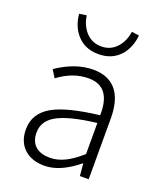

<svg xmlns="http://www.w3.org/2000/svg" viewBox="-149 -897 844 1004"><g transform="rotate(20 273.5 -394.5)"><path d="M218 13Q150 13 108 -23Q63 -63 63 -134Q63 -221 145 -269Q224 -314 403 -335Q407 -496 281 -496Q194 -496 113 -435L87 -477Q190 -547 289 -547Q379 -547 423 -487Q461 -434 461 -338V-169V0H412L406 -68H404Q305 13 218 13ZM230 -36Q273 -36 315 -57Q354 -76 403 -119V-205V-292Q250 -274 183 -236Q121 -200 121 -137Q121 -85 153 -59Q182 -36 230 -36ZM284 -632Q206 -632 161 -686Q124 -730 118 -796L158 -802Q166 -750 195 -716Q230 -675 284 -675Q339 -675 373 -716Q402 -750 410 -802L451 -796Q444 -730 408 -686Q362 -632 284 -632Z"/></g></svg>

Font: GenSekiGothic TW L
Style: Regular
Weight: 300
Version: Version 1.501;PS 1;hotconv 16.6.51;makeotf.lib2.5.65220